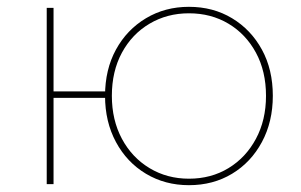

<svg xmlns="http://www.w3.org/2000/svg" viewBox="-20 -540 883 563"><path d="M534 3Q464 3 408 -30.5Q352 -64 320 -123.5Q288 -183 288 -259Q288 -336 320 -394.5Q352 -453 408 -486.5Q464 -520 534 -520Q605 -520 660.5 -486.5Q716 -453 748 -394.5Q780 -336 780 -259Q780 -183 748 -123.5Q716 -64 660.5 -30.5Q605 3 534 3ZM117 0V-517H137V-272H298V-253H137V0ZM534 -16Q599 -16 650 -47Q701 -78 730.5 -133Q760 -188 760 -259Q760 -331 730.5 -385.5Q701 -440 650 -470.5Q599 -501 534 -501Q470 -501 418.5 -470.5Q367 -440 337.5 -385.5Q308 -331 308 -259Q308 -188 337.5 -133Q367 -78 418.5 -47Q470 -16 534 -16Z"/></svg>

Font: Montserrat Alternates Thin
Style: Regular
Weight: 100
Designer: Julieta Ulanovsky
Foundry: Julieta Ulanovsky
Version: Version 9.000